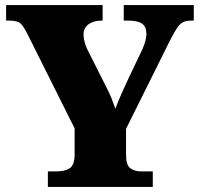

<svg xmlns="http://www.w3.org/2000/svg" viewBox="-20 -734 783 754"><path d="M168 0V-61H203Q235 -61 254 -73.5Q273 -86 273 -128V-230L88 -600Q73 -630 61 -641.5Q49 -653 17 -653H4V-714H383V-653H379Q347 -653 327.5 -638.5Q308 -624 308 -598Q308 -587 311.5 -572Q315 -557 322 -542L396 -395Q410 -368 417.5 -349Q425 -330 433 -307Q443 -334 456.5 -364.5Q470 -395 485 -427L539 -540Q550 -566 552.5 -580.5Q555 -595 555 -600Q555 -629 538 -641Q521 -653 485 -653H466V-714H741V-653H729Q710 -653 698 -646.5Q686 -640 675 -623.5Q664 -607 648 -576L475 -228V-126Q475 -85 492 -73Q509 -61 532 -61H580V0Z"/></svg>

Font: Noto Serif Tamil Black
Style: Italic
Weight: 900
Italic angle: -12°
Designer: Indian Type Foundry, Tom Grace, and the Monotype Design Team
Foundry: Monotype Imaging Inc.
Version: Version 2.003; ttfautohint (v1.8.4.7-5d5b)